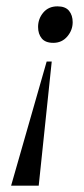

<svg xmlns="http://www.w3.org/2000/svg" viewBox="-20 -585 264 605"><path d="M148 -450Q123 -450 111.5 -464Q100 -478 100 -500Q100 -526 116.5 -545.5Q133 -565 161 -565Q186 -565 197.5 -551Q209 -537 209 -515Q209 -490 192 -470Q175 -450 148 -450ZM15 0 127 -391H143L102 0Z"/></svg>

Font: Spectral SC
Style: Italic
Weight: 400
Italic angle: -10°
Designer: Jean-Baptiste Levee
Foundry: Production Type
Version: Version 2.001